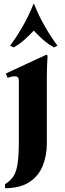

<svg xmlns="http://www.w3.org/2000/svg" viewBox="-20 -774 350 1029"><path d="M229 -481 235 -475Q234 -460 232.5 -428.5Q231 -397 231 -349V-5Q231 60 209 114.5Q187 169 138 201.5Q89 234 7 235V213Q38 194 53.5 168.5Q69 143 75 98.5Q81 54 81 -20V-340Q81 -355 75.5 -360Q70 -365 59 -365Q51 -365 41.5 -363Q32 -361 21 -357L11 -380ZM269 -520Q238 -537 211 -561Q184 -585 161 -610Q138 -585 111 -561Q84 -537 53 -520L34 -529Q69 -576 101.5 -632.5Q134 -689 160 -754H162Q188 -689 220.5 -632.5Q253 -576 288 -529Z"/></svg>

Font: Bona Nova
Style: Bold
Weight: 700
Designer: Mateusz Machalski
Foundry: Capitalics
Version: Version 4.001; ttfautohint (v1.8.3)